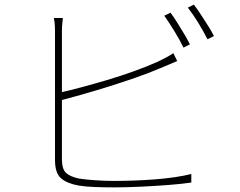

<svg xmlns="http://www.w3.org/2000/svg" viewBox="-20 -812 1040 831"><path d="M718 -757Q731 -740 746 -716Q761 -692 776 -667Q791 -642 802 -620L774 -606Q760 -636 735.5 -676Q711 -716 691 -744ZM819 -792Q833 -774 849 -749.5Q865 -725 880.5 -700.5Q896 -676 906 -656L878 -642Q861 -676 838 -713.5Q815 -751 793 -779ZM252 -734Q251 -721 249.5 -708.5Q248 -696 248 -676Q248 -665 248 -625Q248 -585 248 -528.5Q248 -472 248 -409Q248 -346 248 -287.5Q248 -229 248 -185.5Q248 -142 248 -124Q248 -80 266 -63.5Q284 -47 323 -39Q348 -35 390 -32Q432 -29 472 -29Q512 -29 557.5 -30.5Q603 -32 648.5 -35.5Q694 -39 735.5 -45Q777 -51 808 -59V-22Q769 -16 710.5 -11.5Q652 -7 589 -4Q526 -1 472 -1Q432 -1 391 -2.5Q350 -4 320 -9Q270 -18 244 -40.5Q218 -63 218 -120Q218 -140 218 -184.5Q218 -229 218 -288.5Q218 -348 218 -410.5Q218 -473 218 -529.5Q218 -586 218 -625.5Q218 -665 218 -676Q218 -689 217.5 -698.5Q217 -708 216 -717Q215 -726 213 -734ZM233 -410Q275 -419 329.5 -433.5Q384 -448 443 -465.5Q502 -483 559 -503.5Q616 -524 663 -545Q682 -554 699.5 -563.5Q717 -573 730 -582L747 -548Q733 -542 713.5 -533.5Q694 -525 674 -517Q625 -496 566 -475.5Q507 -455 446 -436Q385 -417 330 -401.5Q275 -386 233 -375Z"/></svg>

Font: Noto Sans HK Thin
Style: Regular
Weight: 100
Designer: Ryoko NISHIZUKA 西塚涼子 (kana, bopomofo & ideographs); Paul D. Hunt (Latin, Greek & Cyrillic); Sandoll Communications 산돌커뮤니
Foundry: Adobe
Version: Version 2.004-H2;hotconv 1.0.118;makeotfexe 2.5.65603